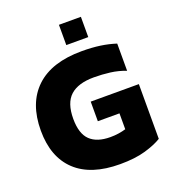

<svg xmlns="http://www.w3.org/2000/svg" viewBox="-151 -946 952 1068"><g transform="rotate(-20 325.5 -412.5)"><path d="M321 -715V-835H451V-715ZM377 10Q205 10 115 -74.5Q25 -159 25 -316Q25 -478 118 -566Q211 -654 390 -654Q450 -654 498.5 -647Q547 -640 590 -626V-465Q546 -482 499 -488Q452 -494 403 -494Q310 -494 263.5 -452Q217 -410 217 -316Q217 -228 257.5 -189Q298 -150 377 -150Q403 -150 426 -153.5Q449 -157 469 -163V-257H341V-373H626V-49Q589 -26 527.5 -8Q466 10 377 10Z"/></g></svg>

Font: Kanit
Style: Bold
Weight: 700
Designer: Katatrad Team
Foundry: CadsonDemak
Version: Version 2.000; ttfautohint (v1.8.3)